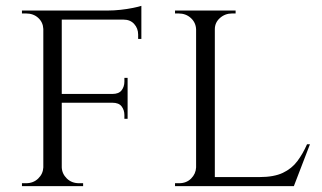

<svg xmlns="http://www.w3.org/2000/svg" viewBox="-20 -636 1099 656"><path d="M191 -600V0H128V-600ZM416 -315V-285H189V-315ZM463 -600V-569H189V-600ZM416 -287V-230H405V-243Q405 -260 395.5 -272.5Q386 -285 364 -285V-287ZM416 -370V-313H364V-315Q386 -315 395.5 -327.5Q405 -340 405 -357V-370ZM463 -572V-503H452V-518Q452 -539 438.5 -554Q425 -569 402 -569V-572ZM463 -616V-590L348 -600Q369 -600 392 -602.5Q415 -605 434.5 -609Q454 -613 463 -616ZM130 -64 143 0H55V-10Q55 -10 62 -10Q69 -10 69 -10Q94 -10 110.5 -26Q127 -42 128 -64ZM130 -537H128Q127 -560 110.5 -575Q94 -590 69 -590Q69 -590 62 -590Q55 -590 55 -590V-600H143ZM189 -64H191Q192 -42 208.5 -26Q225 -10 250 -10Q250 -10 257 -10Q264 -10 264 -10V0H176ZM714 -600V0H650V-600ZM983 -31 981 0H712V-31ZM1039 -143 984 0H832L866 -31Q916 -31 946.5 -45.5Q977 -60 996 -85.5Q1015 -111 1029 -143ZM652 -64 665 0H578V-10Q578 -10 585 -10Q592 -10 592 -10Q617 -10 633 -26Q649 -42 650 -64ZM711 -536V-600H785V-590Q785 -590 779 -590Q773 -590 773 -590Q749 -590 731.5 -574.5Q714 -559 714 -536ZM652 -536H650Q649 -559 632 -574.5Q615 -590 590 -590Q590 -590 584 -590Q578 -590 578 -590V-600H652Z"/></svg>

Font: Cinzel
Style: Regular
Weight: 400
Designer: Natanael Gama
Version: Version 2.000